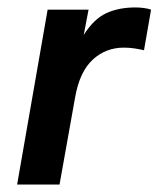

<svg xmlns="http://www.w3.org/2000/svg" viewBox="-20 -496 426 516"><path d="M26 0 108 -470H218L205 -402Q232 -445 265.5 -460.5Q299 -476 344 -476Q355 -476 366.5 -474.5Q378 -473 386 -470L367 -361Q354 -364 340.5 -366Q327 -368 313 -368Q264 -368 229 -335.5Q194 -303 182 -235L140 0Z"/></svg>

Font: Gantari SemiBold
Style: Italic
Weight: 600
Italic angle: -10°
Designer: Anugrah Pasau
Foundry: Lafontype
Version: Version 1.000